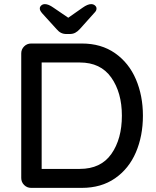

<svg xmlns="http://www.w3.org/2000/svg" viewBox="-20 -911 757 931"><path d="M673 -350Q673 -252 639 -172.5Q605 -93 538 -46.5Q471 0 377 0H131Q111 0 97 -14Q83 -28 83 -48V-652Q83 -672 97 -686Q111 -700 131 -700H377Q471 -700 538 -653Q605 -606 639 -526.5Q673 -447 673 -350ZM571 -350Q571 -462 519.5 -535Q468 -608 367 -608H182V-92H367Q469 -92 520 -164.5Q571 -237 571 -350ZM448 -870Q448 -864 445.5 -859Q443 -854 435 -846L367 -770Q356 -758 344.5 -752Q333 -746 317 -746H303Q287 -746 275.5 -752Q264 -758 254 -770L185 -846Q179 -853 176 -858.5Q173 -864 173 -870Q173 -878 180 -884.5Q187 -891 198 -891Q215 -891 239 -874L311 -825L381 -874Q405 -891 422 -891Q433 -891 440.5 -884.5Q448 -878 448 -870Z"/></svg>

Font: Quicksand Medium
Style: Regular
Weight: 500
Designer: Andrew Paglinawan
Foundry: Andrew Paglinawan
Version: Version 3.000